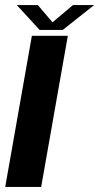

<svg xmlns="http://www.w3.org/2000/svg" viewBox="-26 -733 388 753"><path d="M-5.5 0H135.5L240 -592.5H99ZM129.5 -615.5H220L343 -713H260L180 -645.5L122.5 -713H40Z"/></svg>

Font: Anybody UltraCondensed Thin SemiBold
Style: Italic
Weight: 600
Italic angle: -10°
Version: Version 1.111